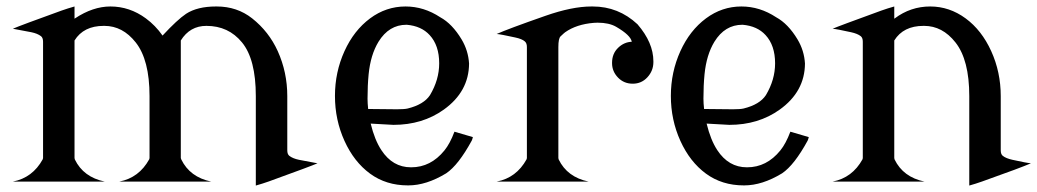

<svg xmlns="http://www.w3.org/2000/svg" viewBox="-20 -558 3188 590"><path d="M19.5 0Q80.1 -11.7 111.3 -68.4L112.3 -72.3V-429.7Q112.3 -441.9 106 -446.8Q95.2 -455.1 76.2 -459Q23.9 -469.2 19.5 -469.7Q44.4 -480.5 168.9 -525.4Q188 -532.2 209 -538.1V-500.5L210.4 -501.5Q265.6 -538.1 319.3 -538.1Q378.4 -538.1 428.2 -501.5Q457.5 -480 479.5 -448.7Q524.9 -497.6 551.8 -515.6Q586.4 -538.1 643.6 -538.1Q644.5 -538.1 646 -538.1Q708.5 -538.1 754.9 -501.5Q806.2 -460.9 833.5 -400.9Q862.8 -335.9 862.8 -262.7V-259.8V-96.2Q862.8 -84 869.1 -79.1Q879.9 -70.8 898.9 -66.9Q951.2 -56.6 955.6 -56.2Q939.5 -48.8 806.2 -0.5Q787.1 6.3 766.1 12.2V-260.7V-262.7Q766.1 -376 723.6 -427.7Q682.1 -478.5 614.3 -478.5Q563.5 -478.5 535.6 -433.6V-72.3L537.1 -67.9Q563.5 -13.7 628.9 0H346.7Q407.2 -11.7 438.5 -68.4L439.5 -72.3V-259.8V-260.7V-262.7Q439.5 -374 397 -427.7Q356.9 -478.5 300.8 -478.5Q299.8 -478.5 298.8 -478.5Q236.8 -478.5 209 -433.6V-72.3L210 -67.9Q236.3 -13.7 301.8 0Z M1009.3 -263.2Q1009.3 -336.4 1038.6 -400.9Q1067.4 -464.4 1117.2 -501.5Q1166.5 -538.1 1226.1 -538.1Q1282.7 -538.1 1333 -504.9Q1369.6 -484.9 1398.4 -437Q1418.9 -402.8 1421.4 -362.8Q1420.9 -276.4 1343.8 -221.2Q1278.3 -174.3 1189 -174.3Q1188 -174.3 1119.1 -178.2Q1131.3 -127.9 1151.9 -96.7Q1186.5 -43.9 1242.7 -43.9H1243.7Q1303.7 -43.9 1345.7 -95.7Q1362.8 -116.7 1376.5 -153.3L1433.1 -136.7Q1431.2 -128.9 1429.7 -126Q1388.7 -50.8 1351.1 -25.4Q1290 11.7 1234.9 11.7H1233.4Q1166.5 11.7 1117.2 -24.4Q1067.9 -60.5 1038.6 -125Q1009.3 -189.5 1009.3 -263.2ZM1329.6 -363.3Q1329.6 -418.5 1300.3 -450.2Q1274.9 -478 1230 -481.9H1229Q1175.3 -481.9 1143.1 -429.7Q1118.7 -389.6 1112.8 -330.1Q1109.4 -295.4 1109.4 -254.9Q1109.4 -241.2 1111.3 -223.1Q1155.8 -222.2 1200.2 -222.2Q1223.1 -222.2 1232.9 -224.6Q1282.2 -236.8 1301.3 -265.6Q1329.6 -313 1329.6 -363.3Z M1506.3 0Q1566.9 -11.7 1598.1 -68.4L1599.1 -72.3V-413.6Q1599.1 -425.3 1592.8 -430.7Q1584 -438.5 1563 -442.9Q1519 -452.6 1506.3 -453.6Q1540 -468.8 1655.8 -509.3Q1737.8 -538.1 1797.4 -538.1Q1799.3 -538.1 1801.3 -538.1Q1880.4 -538.1 1939 -483.4Q1987.8 -426.8 1987.8 -369.6Q1987.8 -368.2 1987.8 -367.2Q1987.8 -340.3 1969.2 -320.3Q1951.2 -300.8 1924.3 -300.8Q1897.5 -300.8 1879.4 -319.3Q1860.8 -338.4 1860.8 -363.8Q1860.8 -364.7 1860.8 -365.2Q1860.8 -393.1 1879.4 -411.1Q1897.5 -428.7 1921.4 -429.7Q1918 -449.7 1873.5 -475.6Q1851.6 -488.3 1816.4 -488.3Q1810.5 -488.3 1804.7 -487.8Q1751.5 -483.4 1716.8 -459Q1714.4 -457.5 1702.6 -446.3Q1695.8 -439.9 1695.8 -413.6V-72.3L1696.8 -67.9Q1723.1 -13.7 1788.6 0Z M2041.5 -263.2Q2041.5 -336.4 2070.8 -400.9Q2099.6 -464.4 2149.4 -501.5Q2198.7 -538.1 2258.3 -538.1Q2314.9 -538.1 2365.2 -504.9Q2401.9 -484.9 2430.7 -437Q2451.2 -402.8 2453.6 -362.8Q2453.1 -276.4 2376 -221.2Q2310.5 -174.3 2221.2 -174.3Q2220.2 -174.3 2151.4 -178.2Q2163.6 -127.9 2184.1 -96.7Q2218.8 -43.9 2274.9 -43.9H2275.9Q2335.9 -43.9 2377.9 -95.7Q2395 -116.7 2408.7 -153.3L2465.3 -136.7Q2463.4 -128.9 2461.9 -126Q2420.9 -50.8 2383.3 -25.4Q2322.3 11.7 2267.1 11.7H2265.6Q2198.7 11.7 2149.4 -24.4Q2100.1 -60.5 2070.8 -125Q2041.5 -189.5 2041.5 -263.2ZM2361.8 -363.3Q2361.8 -418.5 2332.5 -450.2Q2307.1 -478 2262.2 -481.9H2261.2Q2207.5 -481.9 2175.3 -429.7Q2150.9 -389.6 2145 -330.1Q2141.6 -295.4 2141.6 -254.9Q2141.6 -241.2 2143.6 -223.1Q2188 -222.2 2232.4 -222.2Q2255.4 -222.2 2265.1 -224.6Q2314.5 -236.8 2333.5 -265.6Q2361.8 -313 2361.8 -363.3Z M2538.6 0Q2599.1 -11.7 2630.4 -68.4L2631.3 -72.3V-429.7Q2631.3 -441.9 2625 -446.8Q2615.2 -454.6 2595.2 -459Q2550.8 -468.8 2538.6 -469.7Q2555.2 -477.1 2688 -525.4Q2708.5 -532.7 2728 -538.1V-500.5L2729.5 -501.5Q2778.3 -538.1 2838.4 -538.1Q2897.5 -538.1 2947.3 -501.5Q2996.6 -465.3 3025.9 -400.9Q3055.2 -336.4 3055.2 -262.7V-259.8V-96.2Q3055.2 -84 3061.5 -79.1Q3071.3 -71.3 3091.3 -66.9Q3135.7 -57.1 3147.9 -56.2Q3120.6 -43.9 2998.5 -0.5Q2978 6.8 2958.5 12.2V-260.7V-262.7Q2958.5 -374 2916 -427.7Q2876 -478.5 2819.8 -478.5Q2818.8 -478.5 2817.9 -478.5Q2755.9 -478.5 2728 -433.6V-72.3L2729 -67.9Q2755.4 -13.7 2820.8 0Z"/></svg>

Font: Modern Antiqua
Style: Regular
Weight: 500
Version: Version 1.0